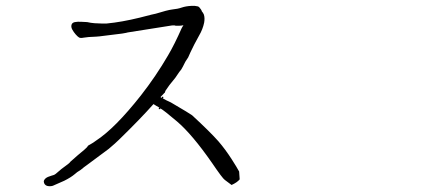

<svg xmlns="http://www.w3.org/2000/svg" viewBox="-20 -665 1540 670"><path d="M544.9 -327.1H549.8V-322.3H546.9Q560.5 -314.5 576.2 -307.6Q644.5 -267.6 650.4 -262.7Q712.9 -205.1 742.2 -171.9Q766.6 -143.6 789.1 -108.4Q806.6 -81.1 814.5 -66.4L816.4 -39.1Q807.6 -28.3 788.1 -19.5Q771.5 -32.2 764.6 -37.1Q756.8 -42 719.7 -96.7Q650.4 -196.3 597.7 -241.2Q551.8 -280.3 539.1 -287.1V-284.2H534.2V-289.1H537.1Q524.4 -295.9 515.6 -301.8Q469.7 -250 396.5 -178.7Q383.8 -166 359.4 -145.5Q307.6 -106.4 283.2 -88.9Q274.4 -83 261.7 -72.3Q247.1 -63.5 241.2 -57.6Q227.5 -45.9 204.1 -34.2Q179.7 -23.4 164.1 -16.6Q153.3 -13.7 143.6 -16.6Q133.8 -20.5 132.8 -31.2Q132.8 -37.1 139.6 -43Q145.5 -47.9 159.2 -51.8Q168.9 -53.7 174.8 -58.6Q182.6 -65.4 194.3 -75.2Q224.6 -96.7 225.6 -100.6Q229.5 -104.5 251 -123Q264.6 -133.8 274.4 -142.6Q284.2 -151.4 285.2 -153.3Q286.1 -157.2 294.9 -161.1Q305.7 -167 314.5 -173.8Q380.9 -216.8 471.7 -332Q524.4 -399.4 566.4 -471.7Q588.9 -509.8 614.3 -567.4Q617.2 -572.3 620.1 -577.1Q613.3 -575.2 605.5 -575.2Q594.7 -575.2 592.8 -575.2Q589.8 -577.1 580.1 -576.2L425.8 -551.8Q423.8 -550.8 406.2 -547.9Q328.1 -538.1 327.1 -538.1Q325.2 -538.1 315.4 -537.1Q285.2 -536.1 272.9 -533.7Q260.7 -531.2 255.9 -534.2Q251 -537.1 244.1 -544.9Q237.3 -552.7 232.4 -561.5Q227.5 -570.3 229.5 -578.1Q231.4 -585.9 241.2 -587.9Q251 -589.8 264.6 -588.9Q278.3 -587.9 284.2 -587.9Q296.9 -585 309.6 -584Q309.6 -584 333 -583Q350.6 -583 352.5 -583Q404.3 -587.9 467.8 -603.5Q520.5 -617.2 523.4 -617.2Q564.5 -629.9 580.1 -631.8Q600.6 -633.8 614.3 -638.7Q628.9 -643.6 647.5 -644.5Q660.2 -645.5 670.9 -642.6Q675.8 -640.6 680.7 -632.8Q682.6 -630.9 684.6 -625Q688.5 -621.1 691.4 -614.3Q695.3 -602.5 692.4 -585.9Q687.5 -562.5 674.8 -541Q656.2 -507.8 644.5 -482.4Q641.6 -475.6 636.7 -464.8Q626 -450.2 618.2 -432.6Q612.3 -420.9 607.4 -416L606.4 -415Q594.7 -397.5 591.8 -393.6Q582 -380.9 571.3 -368.2Q558.6 -350.6 557.6 -348.6Q555.7 -342.8 554.7 -340.8H553.7Q546.9 -333 540 -326.2Q542 -325.2 544.9 -323.2Z"/></svg>

Font: ToneOZ-Zhuyin-Tsuipita-TC
Style: Regular
Weight: 400
Designer: ÂÆ£ÂøóÂáåJeffrey Xuan(jeffreyx@gmail.com, ToneOZ.com) ÈòøÂù§(cjkFonts)
Foundry: ToneOZ
Version: Version 0.240710